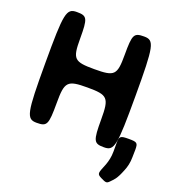

<svg xmlns="http://www.w3.org/2000/svg" viewBox="-158 -838 1067 1158"><g transform="rotate(20 376.0 -259.0)"><path d="M642 -356C642 -678 635 -711 569 -711C503 -711 496 -698 496 -567C496 -436 483 -423 353 -423C223 -423 210 -436 210 -567C210 -698 203 -711 137 -711C70 -711 63 -678 63 -356C63 -33 70 0 137 0C203 0 210 -14 210 -153C210 -291 223 -305 353 -305C483 -305 496 -291 496 -153C496 -14 503 0 569 0C635 0 642 -33 642 -356ZM618 180C652 197 658 198 675 180C693 160 706 155 733 87C744 61 751 31 751 -3L752 -51C752 -95 746 -99 692 -99C638 -99 632 -94 632 -48V4C632 39 625 67 616 92C590 157 584 163 618 180Z"/></g></svg>

Font: Asimov Print
Style: A
Weight: 500
Designer: Google
Version: Version 2.000980: 2014